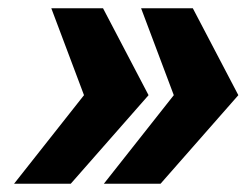

<svg xmlns="http://www.w3.org/2000/svg" viewBox="-20 -530 602 464"><path d="M231 -86 400 -300 321 -510H446L556 -300L368 -86ZM14 -86 183 -300 104 -510H229L339 -300L151 -86Z"/></svg>

Font: Saira Expanded ExtraBold
Style: Italic
Weight: 800
Width: 7
Italic angle: -12°
Designer: Hector Gatti with collaboration of the Omnibus-Type team
Foundry: Omnibus-Type
Version: Version 1.101